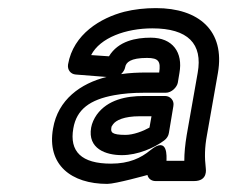

<svg xmlns="http://www.w3.org/2000/svg" viewBox="-20 -766 561 474"><path d="M279 -583C284 -588 288 -594 289 -600C291 -612 302 -623 343 -623C372 -623 377 -614 373 -587H343C321 -587 299 -586 279 -583ZM243 -576C179 -560 123 -520 111 -449C95 -359 156 -312 245 -312C265 -312 344 -334 344 -334C346 -325 354 -319 364 -319H459C494 -319 488 -349 488 -351C485 -377 485 -401 491 -433L518 -586C536 -690 471 -746 365 -746C338 -746 311 -743 287 -737C229 -722 161 -682 148 -607C146 -594 154 -583 167 -582ZM441 -433C437 -409 435 -388 435 -369H391C391 -377 396 -432 351 -395C328 -376 299 -362 254 -362C181 -362 151 -392 161 -449C169 -496 202 -520 262 -531C284 -535 308 -537 334 -537H389C404 -537 417 -551 419 -562L423 -586C432 -636 407 -673 352 -673C316 -673 272 -665 249 -627L205 -630C227 -673 291 -696 356 -696C444 -696 481 -658 468 -586ZM205 -451C196 -399 241 -383 281 -383C320 -383 361 -401 385 -419C392 -424 396 -431 397 -438L408 -504C411 -519 399 -529 388 -529H334C292 -529 246 -520 219 -483C212 -473 207 -462 205 -451ZM255 -451C255 -453 256 -455 259 -459C266 -469 286 -479 325 -479H354L349 -451C333 -442 309 -433 290 -433C255 -433 253 -440 255 -451Z"/></svg>

Font: Asimov
Style: WidOuIt
Weight: 500
Designer: Google
Version: Version 2.000980; 2014